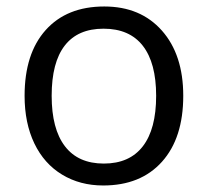

<svg xmlns="http://www.w3.org/2000/svg" viewBox="-20 -565 644 595"><path d="M547.9 -268.1Q547.9 -137.2 481.9 -63.7Q416 9.8 299.8 9.8Q228 9.8 172.4 -23.9Q116.7 -57.6 86.4 -120.6Q56.2 -183.6 56.2 -268.1Q56.2 -398.9 121.6 -471.9Q187 -544.9 303.2 -544.9Q415.5 -544.9 481.7 -470.2Q547.9 -395.5 547.9 -268.1ZM140.1 -268.1Q140.1 -165.5 181.2 -111.8Q222.2 -58.1 301.8 -58.1Q381.3 -58.1 422.6 -111.6Q463.9 -165 463.9 -268.1Q463.9 -370.1 422.6 -423.1Q381.3 -476.1 300.8 -476.1Q221.2 -476.1 180.7 -423.8Q140.1 -371.6 140.1 -268.1Z"/></svg>

Font: QFn3     
Style: Regular
Weight: 400
Foundry: Ascender Corporation
Version: Version 1.10